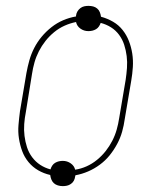

<svg xmlns="http://www.w3.org/2000/svg" viewBox="-20 -592 540 654"><path d="M194 42Q185 42 177 39.5Q169 37 163.5 32Q158 27 155 19.5Q152 12 151 4Q129 -1 110 -12Q91 -23 77 -40Q63 -57 55.5 -77.5Q48 -98 44.5 -120.5Q41 -143 43 -166.5Q45 -190 48 -213L70 -343Q74 -365 80 -386.5Q86 -408 96.5 -428.5Q107 -449 122 -467Q137 -485 155.5 -499.5Q174 -514 195 -523Q216 -532 239 -536Q239 -537 239 -538Q239 -539 239 -539Q240 -547 244 -553.5Q248 -560 254 -564.5Q260 -569 267 -570.5Q274 -572 281 -572Q290 -572 297.5 -570Q305 -568 311 -563Q317 -558 320 -550.5Q323 -543 324 -535Q346 -529 365 -518Q384 -507 397.5 -490Q411 -473 419 -452.5Q427 -432 430.5 -409.5Q434 -387 432.5 -363.5Q431 -340 427 -317L405 -187Q402 -165 396 -143.5Q390 -122 379 -101.5Q368 -81 353.5 -63Q339 -45 320 -31Q301 -17 280 -8Q259 1 237 5Q237 6 236.5 7Q236 8 236 9Q235 17 231.5 23.5Q228 30 221.5 34.5Q215 39 208 40.5Q201 42 194 42ZM236 -14Q256 -17 275 -25.5Q294 -34 310.5 -47.5Q327 -61 340 -77.5Q353 -94 362.5 -112.5Q372 -131 377.5 -150.5Q383 -170 386 -190L408 -320Q411 -340 412.5 -360.5Q414 -381 411.5 -401Q409 -421 403 -439.5Q397 -458 385.5 -473.5Q374 -489 358 -499Q342 -509 323 -514Q321 -508 317 -502Q313 -496 307 -492.5Q301 -489 294.5 -487.5Q288 -486 281 -486Q266 -486 254 -494.5Q242 -503 239 -517Q219 -513 200 -504.5Q181 -496 164.5 -482.5Q148 -469 135 -452.5Q122 -436 112.5 -417.5Q103 -399 97.5 -379.5Q92 -360 89 -340L68 -210Q64 -190 62.5 -169.5Q61 -149 63.5 -129Q66 -109 72 -90.5Q78 -72 89.5 -56.5Q101 -41 117 -30.5Q133 -20 152 -15Q154 -22 158 -28Q162 -34 168 -37.5Q174 -41 180.5 -42.5Q187 -44 194 -44Q209 -44 221 -35.5Q233 -27 236 -14Z"/></svg>

Font: Iosevka Curly Slab ThObl
Style: Regular
Weight: 100
Italic angle: -9°
Monospace: yes
Designer: Belleve Invis
Foundry: Belleve Invis
Version: Version 11.0.0; ttfautohint (v1.8.3)